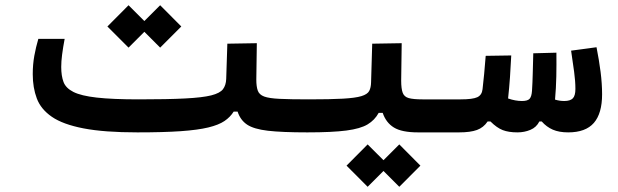

<svg xmlns="http://www.w3.org/2000/svg" viewBox="-20 -507 2384 741"><path d="M0 0Z M510.3 3.9Q382.3 3.9 302.5 -11.5Q222.7 -26.9 180.2 -56.2Q137.7 -85.4 122.1 -127Q106.4 -168.5 106.4 -220.7Q106.4 -258.3 112.5 -292Q118.7 -325.7 127.9 -356.9H229.5Q223.1 -322.8 219.7 -296.4Q216.3 -270 216.3 -248.5Q216.3 -214.4 225.1 -190.7Q233.9 -167 263.4 -152.1Q293 -137.2 353.3 -130.4Q413.6 -123.5 516.1 -123.5Q627.4 -123.5 694.3 -127Q761.2 -130.4 795.2 -138.9Q829.1 -147.5 840.6 -162.8Q852.1 -178.2 853 -202.1L857.4 -338.4L971.2 -340.3L969.2 -199.7Q969.2 -172.9 974.9 -157.2Q980.5 -141.6 999.5 -134.5Q1018.6 -127.4 1059.6 -125.5Q1100.6 -123.5 1171.9 -123.5Q1190.4 -123.5 1199.5 -110.8Q1208.5 -98.1 1208.5 -67.9Q1208.5 -29.3 1196 -12.7Q1183.6 3.9 1166 3.9Q1068.4 3.9 1013.9 -2.4Q959.5 -8.8 933.6 -26.1Q907.7 -43.5 897 -76.2H881.8Q868.7 -55.2 846.4 -40Q824.2 -24.9 783.9 -15.1Q743.7 -5.4 677.5 -0.7Q611.3 3.9 510.3 3.9ZM598.1 -323.2 537.1 -384.3 476.1 -323.2 394.5 -404.8 476.1 -486.8 537.1 -425.8 598.1 -486.8 679.7 -404.8Z M1166 3.9 1171.9 -123.5Q1255.4 -123.5 1303.5 -126.2Q1351.6 -128.9 1374.8 -136Q1397.9 -143.1 1404.8 -155.8Q1411.6 -168.5 1412.1 -189L1416.5 -338.4L1530.3 -340.3L1528.3 -195.8Q1528.3 -164.6 1534.2 -148.9Q1540 -133.3 1557.6 -128.4Q1575.2 -123.5 1610.4 -123.5H1757.8Q1794.4 -123.5 1794.4 -67.9Q1794.4 -29.3 1782 -12.7Q1769.5 3.9 1752 3.9H1593.3Q1530.8 3.9 1500.2 -14.9Q1469.7 -33.7 1457 -71.3H1441.4Q1426.3 -43.5 1398.7 -26.9Q1371.1 -10.3 1316.7 -3.2Q1262.2 3.9 1166 3.9ZM1521 213.9 1460 152.8 1398.9 213.9 1317.4 132.3 1398.9 50.3 1460 111.3 1521 50.3 1602.5 132.3Z M1752 3.9 1757.8 -123.5Q1804.2 -123.5 1822 -131.8Q1839.8 -140.1 1842.3 -162.6Q1845.7 -189.9 1848.6 -222.4Q1851.6 -254.9 1854.5 -291.5L1953.1 -293Q1951.2 -250.5 1948.2 -209Q1945.3 -167.5 1940.9 -127Q1968.8 -117.2 1994.6 -117.2Q2016.1 -117.2 2023.9 -125.7Q2031.7 -134.3 2033.2 -156.7Q2035.2 -187.5 2036.1 -224.6Q2037.1 -261.7 2038.1 -301.3L2127.4 -303.7Q2127.9 -257.3 2127 -211.7Q2126 -166 2122.1 -123V-122.6Q2139.2 -117.2 2157.7 -117.2Q2180.7 -117.2 2190.7 -127.4Q2200.7 -137.7 2200.7 -163.6Q2200.7 -193.8 2195.8 -229.7Q2190.9 -265.6 2184.1 -311.5L2282.2 -324.7Q2292 -275.4 2297.9 -229.5Q2303.7 -183.6 2303.7 -143.1Q2303.7 -69.3 2272 -32.7Q2240.2 3.9 2172.9 3.9Q2137.7 3.9 2113.5 -6.6Q2089.4 -17.1 2070.8 -38.1H2061.5Q2050.3 -15.6 2027.1 -5.9Q2003.9 3.9 1977.1 3.9Q1942.9 3.9 1920.2 -4.9Q1897.5 -13.7 1873 -38.1H1861.8Q1846.2 -14.6 1820.8 -5.4Q1795.4 3.9 1752 3.9Z"/></svg>

Font: CaskaydiaCove NF SemiBold
Style: Regular
Weight: 600
Designer: Aaron Bell
Foundry: Saja Typeworks
Version: Version 2111.001; VTT 6.35;Nerd Fonts 3.2.1